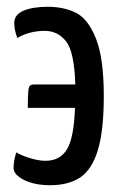

<svg xmlns="http://www.w3.org/2000/svg" viewBox="-20 -533 353 566"><path d="M112 -442Q67 -442 31 -421Q22 -445 22 -465Q22 -490 49.5 -501.5Q77 -513 120 -513Q169 -513 204.5 -495Q240 -477 263 -419Q286 -361 286 -250Q286 -148 268.5 -90.5Q251 -33 216.5 -10Q182 13 128 13Q82 13 51 -2.5Q20 -18 20 -38Q20 -58 28 -84Q42 -75 68 -67Q94 -59 114 -59Q157 -59 177.5 -93Q198 -127 201 -215H62Q62 -242 63 -258.5Q64 -275 67.5 -279.5Q71 -284 80 -284H202Q199 -381 174.5 -411.5Q150 -442 112 -442Z"/></svg>

Font: Yanone Kaffeesatz
Style: Regular
Weight: 400
Designer: Yanone (Cyrillic: Daniel Pouzeot & Huerta Tipografica)
Foundry: Yanone
Version: Version 1.100;PS 001.100;hotconv 1.0.70;makeotf.lib2.5.58329